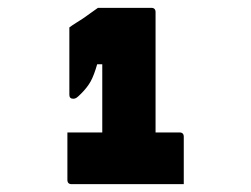

<svg xmlns="http://www.w3.org/2000/svg" viewBox="-20 -830 640 490"><path d="M152 -492H241V-666H228Q220 -638 211.5 -622.5Q203 -607 187 -591Q178 -582 174.5 -580Q171 -578 167 -578Q157 -578 157 -588V-760Q165 -766 174 -771.5Q183 -777 192 -783Q202 -790 211 -796.5Q220 -803 230 -810H366Q377 -810 377 -799V-492H438Q449 -492 449 -481V-360H163Q152 -360 152 -371Z"/></svg>

Font: Recursive Mn Lnr St XBk
Style: Regular
Weight: 1000
Monospace: yes
Version: Version 1.079;hotconv 1.0.112;makeotfexe 2.5.65598; ttfautoh